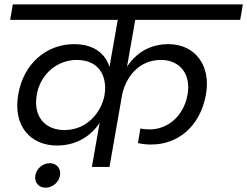

<svg xmlns="http://www.w3.org/2000/svg" viewBox="-20 -760 1125 874"><path d="M478.4 0 595.6 -669.6H1073.4L1085.5 -740H38.3L26.2 -669.6H516.1L398.2 0ZM239.6 -97.5C378.2 -97.5 459.9 -203.6 472.9 -306.9L454.7 -321.3C440.2 -253 381.1 -168.7 273.8 -167.9C186.5 -167.9 129.6 -227.8 147.6 -329.5C164.5 -427.3 245.4 -487.2 329.2 -487.2C438.4 -487.2 468.6 -402.9 455.9 -328.8L480.3 -349.2C504 -450.5 460.5 -559.1 317.3 -559.1C192.1 -559.1 87.6 -471.1 63.4 -331.8C37.4 -188.6 117.3 -97.5 239.6 -97.5ZM668.4 -102.1C788.6 -102.1 890.6 -182.5 917.4 -328.8C941.6 -464.3 866.4 -559.1 745.9 -559.1C611.3 -559.1 535.1 -454 520.1 -354L534.4 -321.5C549.1 -401.9 607 -487.2 713.2 -487.2C796.5 -487.2 850.1 -425 833.9 -330.3C816 -228.6 741.4 -170.9 660.8 -170.9C646.4 -170.9 630.6 -172.2 619.2 -175.4L607.9 -108.8C625.4 -104.3 646.6 -102.1 668.4 -102.1ZM187.5 94.3C218.8 94.3 247.4 70.7 253.2 39.3C258.2 7.2 237.9 -17.2 206.8 -17.2C174.4 -17.2 145.8 7.2 140.8 39.3C135.8 70.7 156.1 94.3 187.5 94.3Z"/></svg>

Font: Poppins Devanagari Thin
Style: Italic
Weight: 100
Italic angle: -10°
Designer: Ninad Kale (Devanagari), Jonny Pinhorn (Latin)
Foundry: Indian Type Foundry
Version: 4.005